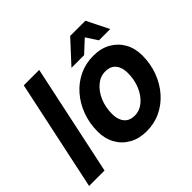

<svg xmlns="http://www.w3.org/2000/svg" viewBox="-184 -943 1170 1170"><g transform="rotate(-45 401.0 -357.5)"><path d="M-16 0 136 -715H269L117 0Z M468 13Q404 13 356 -14Q308 -41 281.5 -88.5Q255 -136 255 -197Q255 -268 278 -330.5Q301 -393 342.5 -441Q384 -489 440 -516Q496 -543 563 -543Q628 -543 675.5 -516Q723 -489 749.5 -442Q776 -395 776 -333Q776 -262 753 -199.5Q730 -137 688.5 -89Q647 -41 591 -14Q535 13 468 13ZM484 -106Q527 -106 562 -135.5Q597 -165 617.5 -213.5Q638 -262 638 -320Q638 -368 615 -396Q592 -424 547 -424Q504 -424 469 -394.5Q434 -365 413.5 -317Q393 -269 393 -210Q393 -163 416 -134.5Q439 -106 484 -106ZM417 -585 549 -728H645L635 -686L526 -585ZM654 -585 588 -686 584 -728H680L751 -585Z"/></g></svg>

Font: Radio Canada Big SemiBold
Style: Italic
Weight: 600
Italic angle: -12°
Designer: Étienne Aubert Bonn
Foundry: Coppers and Brasses
Version: Version 1.001